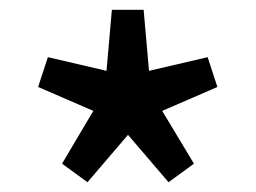

<svg xmlns="http://www.w3.org/2000/svg" viewBox="-20 -821 524 393"><path d="M159 -448 107 -486 171 -594 58 -643 78 -704 198 -676 209 -801H274L285 -676L405 -704L425 -643L312 -594L377 -486L325 -448L242 -545Z"/></svg>

Font: Noto Sans KR Medium
Style: Regular
Weight: 500
Designer: Ryoko NISHIZUKA  (kana, bopomofo & ideographs); Paul D. Hunt (Latin, Greek & Cyrillic); Sandoll Communications , Soo-you
Foundry: Adobe
Version: Version 2.004-H2;hotconv 1.0.118;makeotfexe 2.5.65603